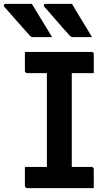

<svg xmlns="http://www.w3.org/2000/svg" viewBox="-55 -967 575 987"><path d="M109 -947Q128 -916 144.5 -888.5Q161 -861 178 -833.5Q195 -806 213 -776Q197 -776 184.5 -776Q172 -776 156.5 -776Q141 -776 116 -776Q110 -776 106 -778Q102 -780 100 -782Q75 -810 58 -829Q41 -848 27.5 -863.5Q14 -879 0 -895Q-14 -911 -33 -932Q-37 -937 -34.5 -942Q-32 -947 -26 -947Q2 -947 20 -947Q38 -947 57.5 -947Q77 -947 109 -947ZM315 -947Q333 -916 350 -888.5Q367 -861 383.5 -833.5Q400 -806 418 -776Q403 -776 390 -776Q377 -776 361.5 -776Q346 -776 321 -776Q315 -776 311 -778Q307 -780 305 -782Q280 -810 263 -829Q246 -848 233 -863.5Q220 -879 206 -895Q192 -911 173 -932Q169 -937 171 -942Q173 -947 179 -947Q208 -947 225.5 -947Q243 -947 262.5 -947Q282 -947 315 -947ZM314 -66H182L186 -102Q186 -119 186 -140Q186 -161 186 -178Q186 -235 186 -292Q186 -349 186 -406Q186 -463 186 -520Q186 -577 186 -634H319L314 -598Q314 -582 314 -562.5Q314 -543 314 -526Q314 -469 314 -411.5Q314 -354 314 -296Q314 -238 314 -180.5Q314 -123 314 -66ZM427 0H84Q82 0 80 -1Q78 -2 76.5 -3.5Q75 -5 74 -7Q73 -9 73 -11Q73 -29 73 -44.5Q73 -60 73 -76Q73 -92 73 -109H416Q419 -109 421.5 -107.5Q424 -106 425.5 -103.5Q427 -101 427 -98Q427 -81 427 -65Q427 -49 427 -33.5Q427 -18 427 0ZM73 -700H416Q421 -700 424 -697Q427 -694 427 -689Q427 -676 427 -664Q427 -652 427 -640Q427 -628 427 -616Q427 -604 427 -591H84Q80 -591 76.5 -594.5Q73 -598 73 -602Q73 -615 73 -627Q73 -639 73 -651Q73 -663 73 -675Q73 -687 73 -700Z"/></svg>

Font: Recursive SemiBold
Style: Regular
Weight: 600
Version: Version 1.085